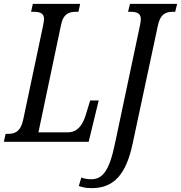

<svg xmlns="http://www.w3.org/2000/svg" viewBox="-37 -734 937 994"><path d="M-17 0H422L474 -214H430L406 -136C390 -86 364 -49 314 -49H162L279 -605C291 -665 323 -673 358 -673H369L378 -714H133L124 -673H135C168 -673 191 -667 191 -635C191 -628 189 -617 186 -601L83 -114C69 -50 38 -41 3 -41H-8ZM438 240C552 240 616 170 650 8L780 -600C793 -664 824 -673 860 -673H870L880 -714H636L626 -673H637C669 -673 692 -667 692 -635C692 -628 690 -613 688 -604L558 10C528 156 491 194 435 194C419 194 397 191 384 185L371 229C391 236 409 240 438 240Z"/></svg>

Font: Noto Serif ExtraCondensed
Style: Italic
Weight: 400
Width: 2
Italic angle: -12°
Designer: Monotype Design Team
Foundry: Monotype Imaging Inc.
Version: Version 2.014